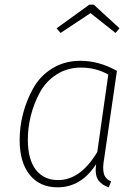

<svg xmlns="http://www.w3.org/2000/svg" viewBox="-20 -791 593 821"><path d="M239 -650 222 -670 362 -771H381L491 -670L474 -650L367 -735ZM324 -531Q403 -531 480 -488L425 -110Q418 -72 424 -49Q430 -26 455 -15L445 10Q414 0 399.5 -22Q385 -44 391 -89Q327 10 226 10Q150 10 107 -43.5Q64 -97 64 -193Q64 -249 78.5 -305Q93 -361 122 -413.5Q151 -466 203.5 -498.5Q256 -531 324 -531ZM326 -502Q267 -502 221 -472Q175 -442 149.5 -394Q124 -346 111.5 -295Q99 -244 99 -194Q99 -110 133 -65.5Q167 -21 229 -21Q324 -21 396 -141L443 -472Q391 -502 326 -502Z"/></svg>

Font: Fira Sans UltraLight
Style: Italic
Weight: 200
Italic angle: -8°
Designer: Carrois Corporate & Edenspiekermann AG
Foundry: Carrois Corporate GbR & Edenspiekermann AG
Version: Version 4.203;PS 004.203;hotconv 1.0.88;makeotf.lib2.5.64775